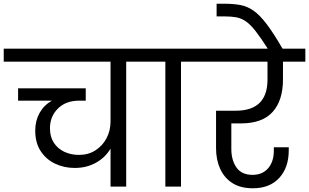

<svg xmlns="http://www.w3.org/2000/svg" viewBox="-47 -1001 1658 1030"><path d="M354 -100Q296 -100 247.5 -123.5Q199 -147 170.5 -191.5Q142 -236 142 -300Q142 -353 165 -394.5Q188 -436 231 -461H50V-527H413V-461H378Q306 -461 263.5 -418.5Q221 -376 221 -313Q221 -267 242 -235Q263 -203 298.5 -186.5Q334 -170 376 -170Q427 -170 465 -194.5Q503 -219 524.5 -259.5Q546 -300 546 -350V-670H-27V-740H761V-670H630V0H546V-204Q519 -157 468.5 -128.5Q418 -100 354 -100Z M840 0V-670H708V-740H1055V-670H924V0Z M1310 9Q1243 9 1199.5 -19Q1156 -47 1134 -95.5Q1112 -144 1112 -207V-407H1217Q1388 -407 1388 -574V-670H1002V-740H1591V-670H1471V-574Q1471 -463 1416 -401Q1361 -339 1245 -339H1194V-202Q1194 -142 1221.5 -102.5Q1249 -63 1308 -63Q1361 -63 1391.5 -98.5Q1422 -134 1422 -192V-211H1502V-194Q1502 -102 1451 -46.5Q1400 9 1310 9Z M1392 -736Q1353 -797 1325 -833Q1297 -869 1272.5 -886Q1248 -903 1221 -908Q1194 -913 1157 -913H1115V-981H1156Q1205 -981 1242.5 -974Q1280 -967 1313.5 -943.5Q1347 -920 1384.5 -870.5Q1422 -821 1471 -736Z"/></svg>

Font: Poppins
Style: Regular
Weight: 400
Designer: Ninad Kale (Devanagari), Jonny Pinhorn (Latin)
Version: Version 5.002